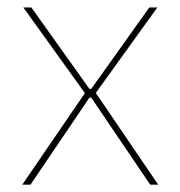

<svg xmlns="http://www.w3.org/2000/svg" viewBox="-20 -506 494 526"><path d="M41 0 215 -254.5V-247.5L44 -485.5H66L225 -262.5H230L389 -485.5H411L240 -248V-255L413.5 0H391.5L230 -238.5H225L63.5 0Z"/></svg>

Font: Anek Odia Medium Thin
Style: Regular
Weight: 250
Version: Version 1.003